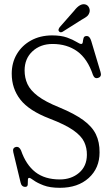

<svg xmlns="http://www.w3.org/2000/svg" viewBox="-20 -882 532 917"><path d="M266 15Q218.5 15 188 3.2Q157.5 -8.5 141.2 -20.5Q125 -32.5 119.5 -32.5Q113 -32.5 113.2 -21.8Q113.5 -11 112.5 -0.2Q111.5 10.5 100.5 10.5Q82.5 10.5 78 -11.5L43.5 -155Q38.5 -176 56 -180Q71.5 -183.5 80.5 -163.5Q104 -95 149 -60Q194 -25 265.5 -25Q320.5 -25 357.5 -56.5Q394.5 -88 395 -142Q395.5 -175.5 382 -204.2Q368.5 -233 330 -260Q291.5 -287 217 -315.5Q119 -353 77.5 -406Q36 -459 36 -530Q36 -582.5 60.5 -623.8Q85 -665 128.2 -688.8Q171.5 -712.5 228 -713Q271.5 -713 300 -702.8Q328.5 -692.5 344.8 -682.2Q361 -672 368 -672Q374.5 -672 375.5 -681.5Q376.5 -691 379.2 -700.5Q382 -710 394 -710Q409 -710 416 -685.5L460 -538.5Q467 -516.5 450 -510.5Q432 -503.5 424 -524Q398 -601.5 349 -636.8Q300 -672 231 -672Q173 -672 135.2 -637Q97.5 -602 97.5 -545.5Q97.5 -510.5 111 -480.8Q124.5 -451 160.5 -423.5Q196.5 -396 263.5 -369Q336 -339 378.2 -308Q420.5 -277 438.2 -240Q456 -203 455.5 -154Q455.5 -79 403.8 -32Q352 15 266 15ZM334 -830.5Q362 -867 387 -861Q399 -858 404.8 -846.5Q410.5 -835 407.5 -823.5Q403.5 -810 394.2 -803Q385 -796 369.5 -787.5L278.5 -730Q268 -724.5 261.5 -732.5Q258 -737 259.8 -742Q261.5 -747 265 -752Z"/></svg>

Font: Fraunces 144pt S100 Light
Style: Regular
Weight: 300
Version: Version 1.000; ttfautohint (v1.8.3)